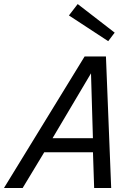

<svg xmlns="http://www.w3.org/2000/svg" viewBox="-46 -936 680 956"><path d="M126 -177.8 167.7 -248H434L443.5 -177.8ZM66.8 0H-26.2L375.4 -655H437.3L426.8 -604.1L194.2 -211.8H194.8ZM507.6 0H422.8L415.8 -211.6L417.7 -211.9L406.1 -606.2L419.2 -655H481.5ZM525 -773.5 492.8 -731 297.2 -859.1 340.9 -915.8Z"/></svg>

Font: Intel One Mono Light
Style: Italic
Weight: 300
Italic angle: -16°
Monospace: yes
Designer: Fred Shallcrass
Foundry: Frere-Jones Type LLC
Version: Version 1.004